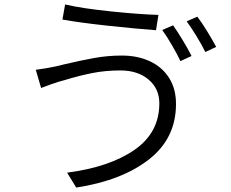

<svg xmlns="http://www.w3.org/2000/svg" viewBox="-20 -801 1040 864"><path d="M522 -484Q454 -484 394 -472Q334 -460 269 -440L247 -434Q208 -422 165 -405L141 -487Q177 -491 230 -502L267 -511Q343 -529 404 -540Q465 -551 528 -551Q599 -551 654 -525.5Q709 -500 740.5 -451Q772 -402 772 -333Q772 -178 649.5 -83Q527 12 323 43L282 -24Q473 -49 585 -126.5Q697 -204 697 -336Q697 -402 648.5 -443Q600 -484 522 -484ZM693 -734 682 -665Q588 -672 463.5 -685.5Q339 -699 261 -713L273 -781Q349 -763 481 -749.5Q613 -736 693 -734ZM842 -549 792 -526Q778 -556 754.5 -596.5Q731 -637 710 -666L759 -687Q778 -660 802 -620.5Q826 -581 842 -549ZM953 -590 904 -567Q887 -601 863.5 -639.5Q840 -678 820 -705L868 -726Q888 -700 913 -659Q938 -618 953 -590Z"/></svg>

Font: Sinter Normal
Style: Regular
Weight: 350
Foundry: Adobe & rsms
Version: Version 1.000